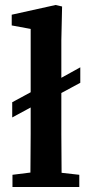

<svg xmlns="http://www.w3.org/2000/svg" viewBox="-20 -750 368 770"><path d="M30 0V-49L102 -58Q102 -96 102.5 -135Q103 -174 103 -213V-319L29 -279V-340L103 -380V-634L27 -648V-691L203 -730L229 -724L226 -589V-438L302 -480V-418L226 -377V-213Q226 -174 226.5 -135Q227 -96 227 -57L298 -49V0Z"/></svg>

Font: Source Serif 4 SmText Semibold
Style: Regular
Weight: 600
Designer: Frank Grießhammer
Foundry: Adobe
Version: Version 4.005;hotconv 1.1.0;makeotfexe 2.6.0